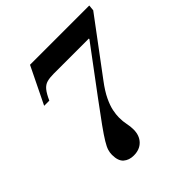

<svg xmlns="http://www.w3.org/2000/svg" viewBox="-191 -848 999 999"><g transform="rotate(-45 308.5 -348.0)"><path d="M229 10Q195 10 173 -9Q151 -28 151 -73Q151 -89 156 -105.5Q161 -122 177 -148.5Q193 -175 224.5 -219Q256 -263 309 -334L494 -582V-586H235Q206 -586 186 -580.5Q166 -575 151 -557Q136 -539 120 -503H82L181 -706H617L614 -674L393 -378Q359 -333 342 -297Q325 -261 319.5 -233.5Q314 -206 314 -185Q314 -155 319 -132.5Q324 -110 324 -87Q324 -43 298.5 -16.5Q273 10 229 10Z"/></g></svg>

Font: Libre Bodoni SemiBold
Style: Italic
Weight: 600
Italic angle: -13°
Version: Version 2.003